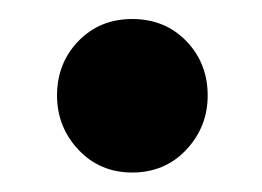

<svg xmlns="http://www.w3.org/2000/svg" viewBox="-20 -333 276 202"><path d="M119 -151.5Q85 -151.5 62.5 -175.5Q40 -199.5 40 -232.5Q40 -266.5 62.5 -289.8Q85 -313 119 -313Q153.5 -313 176 -289.8Q198.5 -266.5 198.5 -232.5Q198.5 -199.5 176 -175.5Q153.5 -151.5 119 -151.5Z"/></svg>

Font: Fraunces 144pt S100 SemiBold
Style: Regular
Weight: 600
Version: Version 1.000; ttfautohint (v1.8.3)